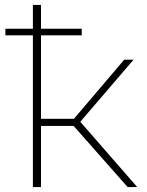

<svg xmlns="http://www.w3.org/2000/svg" viewBox="-20 -762 597 782"><path d="M2 -618H114V0H147V-249H280L500 0H539L307 -266L524 -519H486L281 -278H147V-618H313V-645H147V-742H114V-645H2Z"/></svg>

Font: Chess Sans ExtraLight
Style: Regular
Weight: 275
Designer: Wolf Bōese
Foundry: Wolf Bōese
Version: Version 7.223;Glyphs 3.3 (3306)